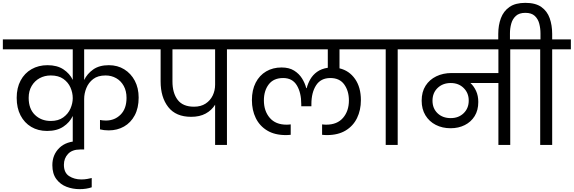

<svg xmlns="http://www.w3.org/2000/svg" viewBox="-47 -1016 4022 1346"><path d="M283 -98Q220 -98 172 -126.5Q124 -155 97 -207Q70 -259 70 -330Q70 -400 97.5 -451.5Q125 -503 174 -531Q223 -559 286 -559Q354 -559 398 -529.5Q442 -500 463 -456V-670H-27V-740H1021V-670H543V-455Q564 -499 606.5 -529Q649 -559 716 -559Q777 -559 824 -530Q871 -501 898 -450Q925 -399 925 -332Q925 -259 897.5 -207.5Q870 -156 822.5 -129Q775 -102 716 -102Q681 -102 654 -109V-175Q663 -173 674 -172Q685 -171 696 -171Q757 -171 798.5 -212.5Q840 -254 840 -330Q840 -378 820.5 -413.5Q801 -449 767.5 -468Q734 -487 693 -487Q639 -487 606.5 -462Q574 -437 558.5 -399Q543 -361 543 -322V0H463V-203Q442 -158 397 -128Q352 -98 283 -98ZM154 -330Q154 -253 198 -210.5Q242 -168 309 -168Q362 -168 396.5 -193Q431 -218 447 -255Q463 -292 463 -328Q463 -366 447 -402.5Q431 -439 397 -463Q363 -487 309 -487Q266 -487 231 -468Q196 -449 175 -413.5Q154 -378 154 -330Z M511 310Q463 310 419.5 293.5Q376 277 348 239.5Q320 202 320 142Q320 69 369 21Q418 -27 509 -27Q514 -27 526 -27Q538 -27 543 -27V32H515Q459 32 430 63Q401 94 401 139Q401 195 437.5 218.5Q474 242 523 242Q545 242 564.5 238.5Q584 235 596 232V297Q559 310 511 310Z M1293 -197Q1186 -197 1132.5 -265.5Q1079 -334 1079 -445V-670H967V-740H1675V-670H1544V0H1461V-282Q1437 -243 1395 -220Q1353 -197 1293 -197ZM1162 -445Q1162 -364 1198.5 -316Q1235 -268 1313 -268Q1361 -268 1394 -289.5Q1427 -311 1444 -346Q1461 -381 1461 -423V-670H1162Z M2103 -398Q2111 -430 2128.5 -460.5Q2146 -491 2176 -512.5Q2206 -534 2251 -541V-670H1622V-740H2579V-670H2333V-537Q2401 -521 2442 -462.5Q2483 -404 2483 -314Q2483 -244 2456 -188.5Q2429 -133 2376 -101Q2323 -69 2245 -69Q2237 -69 2229 -69.5Q2221 -70 2211 -71V-144Q2219 -143 2226.5 -142.5Q2234 -142 2240 -142Q2317 -142 2358 -190Q2399 -238 2399 -312Q2399 -378 2366.5 -423.5Q2334 -469 2269 -469Q2202 -469 2169 -418Q2136 -367 2136 -286V-271H2065V-286Q2065 -366 2034 -417.5Q2003 -469 1938 -469Q1871 -469 1837 -424.5Q1803 -380 1803 -312Q1803 -238 1844 -190Q1885 -142 1962 -142Q1968 -142 1975.5 -142.5Q1983 -143 1991 -144V-71Q1981 -70 1972.5 -69.5Q1964 -69 1957 -69Q1879 -69 1826 -101Q1773 -133 1746 -188.5Q1719 -244 1719 -314Q1719 -385 1745.5 -436.5Q1772 -488 1819 -515.5Q1866 -543 1927 -543Q1980 -543 2015 -521Q2050 -499 2070.5 -466Q2091 -433 2100 -398Z M2657 0V-670H2525V-740H2872V-670H2741V0Z M3112 -117Q3054 -117 3008 -140.5Q2962 -164 2935.5 -207.5Q2909 -251 2909 -310Q2909 -372 2936.5 -415Q2964 -458 3011.5 -481Q3059 -504 3119 -504H3447V-670H2819V-740H3662V-670H3530V0H3447V-434H3251Q3275 -412 3290.5 -378.5Q3306 -345 3306 -301Q3306 -243 3280.5 -202Q3255 -161 3211 -139Q3167 -117 3112 -117ZM3113 -188Q3168 -188 3203.5 -222.5Q3239 -257 3239 -311Q3239 -364 3203.5 -399Q3168 -434 3113 -434Q3057 -434 3021 -399.5Q2985 -365 2985 -310Q2985 -256 3020.5 -222Q3056 -188 3113 -188Z M3740 0V-670H3608V-740H3742V-782Q3742 -817 3733.5 -850Q3725 -883 3702 -904.5Q3679 -926 3636 -926Q3593 -926 3569.5 -904.5Q3546 -883 3537 -850Q3528 -817 3528 -782V-720H3446V-778Q3446 -839 3464.5 -888.5Q3483 -938 3524.5 -967Q3566 -996 3636 -996Q3707 -996 3748 -967Q3789 -938 3806.5 -888.5Q3824 -839 3824 -778V-740H3955V-670H3824V0Z"/></svg>

Font: Poppins
Style: Regular
Weight: 400
Designer: Ninad Kale (Devanagari), Jonny Pinhorn (Latin)
Version: Version 5.002